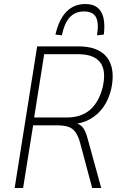

<svg xmlns="http://www.w3.org/2000/svg" viewBox="-20 -936 608 956"><path d="M53 0 165 -705H371Q438 -705 479 -680Q520 -655 534 -608Q548 -561 534 -494Q522 -442 495.5 -404Q469 -366 429.5 -343.5Q390 -321 338 -317L345 -324L351 -323Q375 -321 390.5 -303.5Q406 -286 416 -247L484 0H439L378 -228Q369 -260 355 -279Q341 -298 319 -305Q297 -312 263 -312H145L95 0ZM150 -351H312Q386 -351 430.5 -391Q475 -431 493 -509Q509 -588 477.5 -627Q446 -666 371 -666H200ZM288 -760 256 -764Q274 -841 311.5 -878.5Q349 -916 405 -916Q443 -916 465 -898.5Q487 -881 495 -847.5Q503 -814 497 -764L463 -760Q473 -821 458 -850Q443 -879 398 -879Q355 -879 328 -850.5Q301 -822 288 -760Z"/></svg>

Font: Nunito Sans 10pt Condensed ExtraLight
Style: Italic
Weight: 250
Width: 3
Italic angle: -9°
Designer: Vernon Adams
Foundry: Vernon Adams
Version: Version 3.101;gftools[0.9.27]